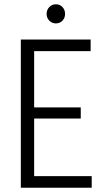

<svg xmlns="http://www.w3.org/2000/svg" viewBox="-20 -874 501 894"><path d="M77 0V-690H402V-636H139V-374H356V-322H139V-54H407V0ZM197 -809Q197 -828 209.5 -841Q222 -854 240 -854Q259 -854 271 -841Q283 -828 283 -809Q283 -791 271 -778Q259 -765 240 -765Q222 -765 209.5 -778Q197 -791 197 -809Z"/></svg>

Font: Radio Canada Condensed Light
Style: Regular
Weight: 300
Width: 3
Designer: Charles Daoud, Etienne Aubert Bonn, Alexandre Saumier Demers, Jacques Le Bailly
Foundry: Radio-Canada
Version: Version 2.104; ttfautohint (v1.8.4.7-5d5b);gftools[0.9.28.de